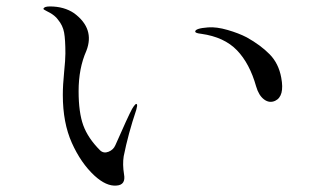

<svg xmlns="http://www.w3.org/2000/svg" viewBox="-20 -618 1040 596"><path d="M390 -280Q402 -300 405 -294Q407 -291 403 -277Q378 -203 364 -133Q360 -108 365 -77Q371 -44 342 -42Q310 -39 273 -73Q231 -112 203 -174.5Q175 -237 175 -323Q175 -354 179 -393.5Q183 -433 183 -452Q183 -495 179 -517Q175 -539 160 -557Q155 -564 148 -569.5Q141 -575 135.5 -578Q130 -581 125 -583.5Q120 -586 117 -588Q114 -590 115 -591Q117 -598 135 -598Q179 -598 210 -577Q275 -529 248 -460Q224 -406 224 -335Q224 -269 238.5 -229Q253 -189 291 -151Q302 -141 317 -147Q332 -153 338 -167Q378 -258 390 -280ZM853 -377Q864 -319 834 -305Q816 -297 799.5 -309.5Q783 -322 775 -350Q755 -421 715.5 -462Q676 -503 605 -513Q586 -515 586 -520Q586 -530 626 -533Q652 -535 686.5 -525Q721 -515 746 -502Q789 -478 817 -449.5Q845 -421 853 -377Z"/></svg>

Font: TsukuhouMincho
Style: Regular
Weight: 400
Designer: Iose
Foundry: Typographish
Version: Version 1.001; ttfautohint (v1.8.3)